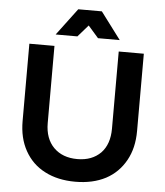

<svg xmlns="http://www.w3.org/2000/svg" viewBox="-60 -958 876 1021"><g transform="rotate(5 378.0 -447.5)"><path d="M254 -158C223 -189 207 -233 207 -288V-700H73V-288C73 -227 85 -175 110 -130C135 -85 170 -50 217 -26C263 -2 317 10 380 10C442 10 496 -2 542 -26C587 -50 622 -85 647 -130C672 -175 684 -227 684 -288V-700H550V-288C550 -233 535 -189 505 -158C474 -127 433 -111 380 -111C327 -111 285 -127 254 -158ZM550 -761 442 -905H316L208 -761H324L379 -824L434 -761Z"/></g></svg>

Font: Argentum Sans Medium
Style: Regular
Weight: 500
Designer: Julieta Ulanovsky
Foundry: Julieta Ulanovsky
Version: Version 5.001;January 29, 2019;FontCreator 11.5.0.2425 64-bi